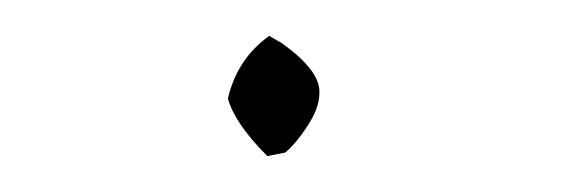

<svg xmlns="http://www.w3.org/2000/svg" viewBox="-20 -344 324 107"><path d="M129 -257Q111 -275 107 -289Q112 -311 130 -324L137 -320Q158 -305 158 -293V-292Q158 -284 151.5 -274Q145 -264 139 -259Z"/></svg>

Font: Labrada Thin
Style: Regular
Weight: 100
Designer: Mercedes Jáuregui
Foundry: Omnibus-Type Team
Version: Version 1.000; ttfautohint (v1.8.4.7-5d5b)